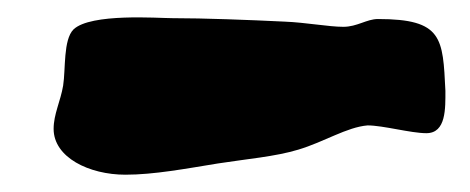

<svg xmlns="http://www.w3.org/2000/svg" viewBox="-20 60 543 222"><path d="M495 165C492 104 492 82 417 82C404 82 393 91 377 91C360 91 334 86 309 85C268 83 216 81 179 81C163 81 85 75 65 94C53 106 56 140 53 159C50 177 42 192 42 209C42 242 83 262 125 262C158 262 195 255 232 249C264 244 299 241 325 233C355 224 381 207 405 205C423 205 455 214 473 214C496 214 495 185 495 165Z"/></svg>

Font: Freckle Face
Style: Regular
Weight: 400
Designer: Astigmatic (AOETI)
Foundry: Astigmatic (AOETI)
Version: Version 1.000